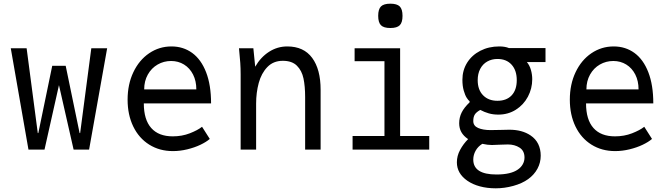

<svg xmlns="http://www.w3.org/2000/svg" viewBox="-20 -812 3640 1042"><path d="M38.5 -550H124.5L185 -90H188L263.5 -455H336.5L412 -90H415L475.5 -550H561.5L463.5 0H379.5L300 -350L221.5 0H134.5Z M672.5 -271Q672.5 -354.5 703.8 -420.2Q735 -486 789.5 -523Q844 -560 910.5 -560Q974.5 -560 1023 -524.8Q1071.5 -489.5 1098.5 -420Q1125.5 -350.5 1125.5 -251H760.5Q760.5 -162.5 800.8 -117.2Q841 -72 917.5 -72Q967.5 -72 1010 -88.5Q1052.5 -105 1076.5 -124L1118.5 -58Q1099.5 -41.5 1067.5 -26.2Q1035.5 -11 996.2 -1.5Q957 8 918.5 8Q846 8 790 -27Q734 -62 703.2 -125.5Q672.5 -189 672.5 -271ZM908.5 -481Q869 -481 835.5 -461.8Q802 -442.5 782.2 -407.2Q762.5 -372 762.5 -327H1045.5Q1045.5 -372.5 1027.8 -407.5Q1010 -442.5 978.8 -461.8Q947.5 -481 908.5 -481Z M1277 -550H1355L1365 -450Q1394.5 -501.5 1440 -530.8Q1485.5 -560 1539 -560Q1628.5 -560 1674.2 -497.8Q1720 -435.5 1720 -325V0H1636V-285Q1636 -344 1627 -386.5Q1618 -429 1591.2 -455.5Q1564.5 -482 1515 -482Q1463.5 -482 1431 -448.2Q1398.5 -414.5 1384.2 -361.8Q1370 -309 1370 -250V0H1286V-407Q1286 -441.5 1284 -470.5Q1282 -499.5 1277 -550Z M1904.5 -550H2151.5V-74H2309.5V0H1893.5V-74H2066.5V-480H1904.5ZM2032.5 -726Q2032.5 -762 2047.5 -777Q2062.5 -792 2098.5 -792Q2134.5 -792 2149.5 -777Q2164.5 -762 2164.5 -726Q2164.5 -690 2149.5 -675Q2134.5 -660 2098.5 -660Q2062.5 -660 2047.5 -675Q2032.5 -690 2032.5 -726Z M2516.5 169Q2459.5 129.5 2459.5 69Q2459.5 34 2477 1.5Q2494.5 -31 2520.5 -57Q2495.5 -74 2483.8 -95Q2472 -116 2472 -143Q2472 -174.5 2485.5 -201.5Q2499 -228.5 2528.5 -256.5V-263Q2522.5 -266.5 2513.2 -280.8Q2504 -295 2496.8 -320.2Q2489.5 -345.5 2489.5 -379Q2489.5 -430.5 2515.2 -471.8Q2541 -513 2586.8 -536.5Q2632.5 -560 2689.5 -560Q2721 -560 2742.5 -551H2940.5V-475H2839.5Q2854.5 -457 2861.5 -432Q2868.5 -407 2868.5 -382Q2868.5 -331.5 2845 -287.2Q2821.5 -243 2779.5 -216.5Q2737.5 -190 2684.5 -190Q2656 -190 2632.5 -196.8Q2609 -203.5 2586.5 -215.5Q2565 -203.5 2556.8 -190.5Q2548.5 -177.5 2548.5 -155Q2548.5 -129 2574.8 -117.5Q2601 -106 2642.5 -106Q2660 -106 2700 -107L2744.5 -108Q2813.5 -108 2859.5 -77Q2887 -58.5 2900.8 -30.5Q2914.5 -2.5 2914.5 33Q2914.5 70.5 2897 103.2Q2879.5 136 2846.5 160Q2814 183.5 2766 196.8Q2718 210 2670.5 210Q2624 210 2584.8 199.5Q2545.5 189 2516.5 169ZM2790.5 108Q2808 96 2817.2 79.2Q2826.5 62.5 2826.5 43Q2826.5 6.5 2799.8 -10.8Q2773 -28 2736.5 -28Q2723 -28 2708 -27.2Q2693 -26.5 2686.5 -26.5Q2667 -25 2649.5 -25Q2627 -25 2597.5 -31.5Q2574 -17 2561.2 6Q2548.5 29 2548.5 54Q2548.5 135 2674.5 135Q2752.5 135 2790.5 108ZM2784.5 -377Q2784.5 -430 2756.5 -461Q2728.5 -492 2679.5 -492Q2649 -492 2624.5 -478.2Q2600 -464.5 2586.2 -438.2Q2572.5 -412 2572.5 -377Q2572.5 -324.5 2601.8 -294.8Q2631 -265 2679.5 -265Q2729 -265 2756.8 -294.5Q2784.5 -324 2784.5 -377Z M3072.5 -271Q3072.5 -354.5 3103.8 -420.2Q3135 -486 3189.5 -523Q3244 -560 3310.5 -560Q3374.5 -560 3423 -524.8Q3471.5 -489.5 3498.5 -420Q3525.5 -350.5 3525.5 -251H3160.5Q3160.5 -162.5 3200.8 -117.2Q3241 -72 3317.5 -72Q3367.5 -72 3410 -88.5Q3452.5 -105 3476.5 -124L3518.5 -58Q3499.5 -41.5 3467.5 -26.2Q3435.5 -11 3396.2 -1.5Q3357 8 3318.5 8Q3246 8 3190 -27Q3134 -62 3103.2 -125.5Q3072.5 -189 3072.5 -271ZM3308.5 -481Q3269 -481 3235.5 -461.8Q3202 -442.5 3182.2 -407.2Q3162.5 -372 3162.5 -327H3445.5Q3445.5 -372.5 3427.8 -407.5Q3410 -442.5 3378.8 -461.8Q3347.5 -481 3308.5 -481Z"/></svg>

Font: JuliaMono Latin
Style: Regular
Weight: 400
Monospace: yes
Designer: cormullion
Foundry: corm
Version: Version 0.049; ttfautohint (v1.8.4)